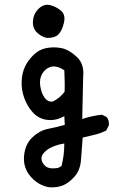

<svg xmlns="http://www.w3.org/2000/svg" viewBox="-20 -660 540 815"><path d="M189 135Q143 127 110.5 90Q78 53 82 3Q86 -47 117 -76.5Q148 -106 184 -113Q220 -120 255 -130L253 -167Q218 -147 181.5 -151Q145 -155 120.5 -181.5Q96 -208 83 -244Q70 -280 72 -316.5Q74 -353 87 -379Q100 -405 123 -427.5Q146 -450 177 -456Q208 -462 240 -456Q272 -450 305.5 -419Q339 -388 333 -333L329 -155Q372 -169 413 -173L433 -163Q444 -149 442 -128L431 -106Q407 -94 381.5 -88Q356 -82 331 -76Q327 -29 324 16.5Q321 62 296.5 89.5Q272 117 247 127Q222 137 189 135ZM226 53 241 45Q253 0 253 -51Q206 -43 181 -24.5Q156 -6 156 12Q156 30 172 44.5Q188 59 226 53ZM204 -229Q232 -242 254 -270Q256 -301 253 -362Q220 -383 196.5 -376.5Q173 -370 159.5 -347.5Q146 -325 151 -294Q156 -263 170 -244.5Q184 -226 204 -229ZM182 -499Q160 -501 138.5 -520.5Q117 -540 120 -572Q123 -604 145.5 -624.5Q168 -645 194 -638Q220 -631 239.5 -614Q259 -597 251.5 -564Q244 -531 229 -515Q214 -499 182 -499Z"/></svg>

Font: Kosefont JP
Style: Regular
Weight: 400
Designer: Nozomi Seto 瀬戸のぞみ
Version: Version 3.00;June 19, 2020